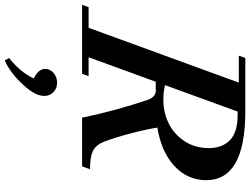

<svg xmlns="http://www.w3.org/2000/svg" viewBox="-164 -564 1017 780"><g transform="rotate(90 344.0 -174.5)"><path d="M-25.9 0 -16.6 -26.4H67.4L290 -636.7H180.7L189.9 -663.1H406.7Q686.5 -663.1 686.5 -503.9Q686 -427.7 628.7 -374.8Q571.3 -321.8 472.7 -305.7Q481.9 -251.5 498.3 -190.2Q514.6 -128.9 531.2 -86.9Q543.9 -55.7 568.1 -43.9Q592.3 -32.2 642.1 -32.2L630.4 0H432.6Q403.3 -140.1 359.9 -267.6Q355 -282.2 345.2 -290.8Q335.4 -299.3 324.2 -299.3H286.6L187 -26.4H263.7L254.4 0ZM423.3 -631.8H407.7L300.3 -336.9Q327.6 -330.1 360.4 -330.1Q412.1 -330.1 456.3 -352.1Q500.5 -374 528.3 -416.7Q556.2 -459.5 556.2 -514.6Q556.2 -569.8 523.7 -600.8Q491.2 -631.8 423.3 -631.8ZM200.2 314 189.9 296.9Q248 250.5 273.4 196.3Q234.4 177.7 234.4 149.9Q234.4 129.9 251 115.7Q267.6 101.6 290.5 101.6Q314 101.6 329.1 116.7Q344.2 131.8 344.2 153.3Q344.2 191.4 299.3 238.8Q277.8 263.2 250.2 284.2Q222.7 305.2 200.2 314Z"/></g></svg>

Font: Elstob 18pt SemiBold
Style: Italic
Weight: 600
Italic angle: -20°
Designer: Peter S. Baker
Version: Version 1.015